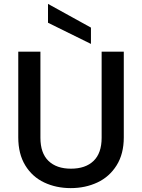

<svg xmlns="http://www.w3.org/2000/svg" viewBox="-20 -961 730 988"><path d="M188 -695V-252Q188 -173 229.5 -133Q271 -93 345 -93Q420 -93 461.5 -133Q503 -173 503 -252V-695H617V-254Q617 -169 580 -110Q543 -51 481 -22Q419 7 344 7Q269 7 207.5 -22Q146 -51 110 -110Q74 -169 74 -254V-695ZM448 -819V-735L227 -844V-941Z"/></svg>

Font: MSTAGE Medium
Style: Regular
Weight: 500
Designer: Ninad Kale (Devanagari), Jonny Pinhorn (Latin)
Foundry: Indian Type Foundry
Version: 4.004